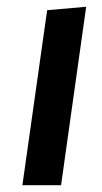

<svg xmlns="http://www.w3.org/2000/svg" viewBox="-20 -546 300 566"><path d="M160 0 234 -526 119 -516 46 0Z"/></svg>

Font: Brisa Sans Medium
Style: Italic
Weight: 600
Italic angle: -8°
Designer: Dalton Maag Ltd
Foundry: Dalton Maag Ltd
Version: Version 1.101;July 10, 2019;FontCreator 11.5.0.2425 64-bit